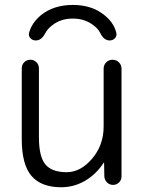

<svg xmlns="http://www.w3.org/2000/svg" viewBox="-20 -790 599 797"><path d="M197.3 -685.5Q177.7 -670.9 168 -652.3Q152.3 -622.1 128.9 -622.1Q115.2 -622.1 106.4 -631.3Q97.7 -640.6 100.6 -653.3Q111.3 -694.3 149.4 -726.6Q202.1 -769.5 282.2 -769.5Q362.3 -769.5 414.1 -726.6Q453.1 -695.3 462.9 -653.3Q465.8 -640.6 457 -631.3Q448.2 -622.1 435.5 -622.1Q411.1 -622.1 396.5 -652.3Q387.7 -670.9 367.2 -685.5Q332 -712.9 282.2 -712.9Q232.4 -712.9 197.3 -685.5ZM141.6 -505.9V-219.7Q141.6 -139.6 168.5 -107.4Q195.3 -75.2 256.8 -75.2Q314.5 -75.2 362.3 -131.3Q410.2 -187.5 410.2 -264.6V-504.9Q410.2 -520.5 420.9 -531.2Q431.6 -542 447.3 -542Q462.9 -542 473.6 -531.2Q484.4 -520.5 484.4 -504.9V-57.6Q484.4 -43 474.1 -32.7Q463.9 -22.5 449.2 -22.5Q434.6 -22.5 424.3 -32.7Q414.1 -43 413.1 -57.6L412.1 -114.3Q412.1 -115.2 411.1 -115.2Q410.2 -115.2 410.2 -114.3Q379.9 -67.4 334 -40Q287.1 -12.7 234.4 -12.7Q150.4 -12.7 110.4 -60.1Q70.3 -107.4 70.3 -212.9V-505.9Q70.3 -521.5 80.6 -531.7Q90.8 -542 106 -542Q121.1 -542 131.3 -531.7Q141.6 -521.5 141.6 -505.9Z"/></svg>

Font: Gen Jyuu Gothic P Normal
Style: Regular
Weight: 300
Designer: [Source Han Sans]
Ryoko NISHIZUKA  (kana & ideographs); Paul D. Hunt (Latin, Greek & Cyrillic); Wenlong ZHANG  (bopomofo
Version: Version 1.002.20150607